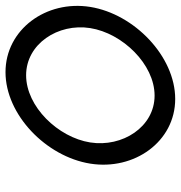

<svg xmlns="http://www.w3.org/2000/svg" viewBox="-0 -630 641 680"><g transform="rotate(-90 320.0 -289.5)"><path d="M81 -290C56 -134 159 11 310 11C461 11 611 -134 636 -290C661 -446 556 -590 405 -590C254 -590 106 -446 81 -290ZM156 -290C174 -404 283 -517 394 -517C505 -517 579 -404 561 -290C543 -176 433 -62 322 -62C211 -62 138 -176 156 -290Z"/></g></svg>

Font: Charger Sport
Style: LitObl
Weight: 300
Designer: Jasper
Foundry: Cannot Into Space Fonts
Version: Version 1.1